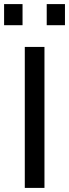

<svg xmlns="http://www.w3.org/2000/svg" viewBox="-39 -917 337 937"><path d="M0 0ZM82 -688H178V0H82ZM-19 -897H71V-794H-19ZM189 -897H278V-794H189Z"/></svg>

Font: Cairo SemiBold
Style: Regular
Weight: 600
Designer: Mohamed Gaber, the designers of Titillium
Foundry: Kief Type Foundry
Version: Version 2.009; ttfautohint (v1.5.33-1714) -l 8 -r 50 -G 200 